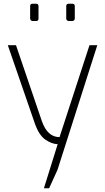

<svg xmlns="http://www.w3.org/2000/svg" viewBox="-20 -775 566 1032"><path d="M290 0Q257 -1 222.5 -25.5Q188 -50 166 -115L22 -532H66L205 -124Q235 -38 300 -38L461 -532H503L289 138L244 237H216ZM142 -675V-742Q142 -755 155 -755H174Q187 -755 187 -742V-675Q187 -662 174 -662H155Q150 -662 146 -666Q142 -670 142 -675ZM336 -675V-742Q336 -755 350 -755H368Q382 -755 382 -742V-675Q382 -669 378 -665.5Q374 -662 368 -662H350Q344 -662 340 -666Q336 -670 336 -675Z"/></svg>

Font: Exo ExtraLight
Style: Regular
Weight: 275
Designer: Natanael Gama
Foundry: Natanael Gama
Version: Version 1.500; ttfautohint (v1.6)